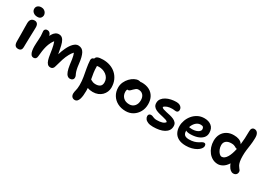

<svg xmlns="http://www.w3.org/2000/svg" viewBox="-3 -1762 4177 3024"><g transform="rotate(30 2085.5 -249.5)"><path d="M149 10Q124 10 108 -1Q92 -12 84.5 -33Q77 -54 77 -80Q77 -149 76.5 -197Q76 -245 75.5 -280.5Q75 -316 74.5 -347Q74 -378 74 -413Q74 -440 82 -461.5Q90 -483 109 -496Q128 -509 157 -509Q187 -509 205.5 -489Q224 -469 225 -427Q225 -406 224 -369.5Q223 -333 221.5 -288Q220 -243 219 -198.5Q218 -154 217 -116Q216 -78 216 -56Q216 -27 200 -8.5Q184 10 149 10ZM161 -579Q114 -579 85 -604Q56 -629 56 -665Q56 -701 81 -721.5Q106 -742 145 -742Q176 -742 197.5 -728Q219 -714 230 -693.5Q241 -673 241 -651Q241 -626 222.5 -602.5Q204 -579 161 -579Z M432 9Q401 9 383.5 -15Q366 -39 359.5 -76.5Q353 -114 353 -155Q353 -186 355 -218.5Q357 -251 359 -283Q361 -315 361 -346Q361 -370 357.5 -391Q354 -412 354 -433Q354 -451 367 -465Q380 -479 405 -479Q431 -479 447 -464.5Q463 -450 471 -427Q473 -420 475 -412Q482 -427 489 -440Q509 -475 536.5 -494Q564 -513 597 -513Q635 -513 659.5 -490Q684 -467 699 -424.5Q714 -382 725 -322Q735 -268 742 -233Q763 -303 790 -359Q825 -433 866 -473Q907 -513 948 -513Q1020 -513 1053.5 -451.5Q1087 -390 1100 -267Q1107 -204 1116 -167.5Q1125 -131 1134 -111.5Q1143 -92 1149 -78.5Q1155 -65 1155 -46Q1155 -21 1138 -6Q1121 9 1093 9Q1066 9 1044.5 -10Q1023 -29 1008 -70.5Q993 -112 983 -180Q976 -238 970.5 -273.5Q965 -309 959 -331Q953 -353 947 -368Q944 -373 942 -378Q912 -346 891 -306Q863 -256 842 -192Q821 -128 799 -45Q793 -18 776 -4.5Q759 9 737 9Q705 9 684.5 -11.5Q664 -32 651.5 -72Q639 -112 631 -170Q624 -220 617.5 -256Q611 -292 604 -319.5Q597 -347 589 -368Q586 -373 584 -379Q563 -353 548 -322Q528 -284 516 -240Q504 -196 497 -148Q490 -100 486 -50Q484 -21 470 -6Q456 9 432 9Z M1507 10Q1454 10 1411 -7Q1413 19 1413 46Q1413 89 1409 127.5Q1405 166 1395.5 196Q1386 226 1368.5 243.5Q1351 261 1323 261Q1307 261 1291 253Q1275 245 1265 227.5Q1255 210 1255 184Q1255 165 1258.5 149.5Q1262 134 1266 116.5Q1270 99 1273.5 76Q1277 53 1277 19Q1277 -56 1265 -125Q1253 -194 1240 -263.5Q1227 -333 1223 -406Q1223 -430 1236 -443Q1247 -455 1266 -456Q1272 -484 1298 -498Q1331 -514 1399 -514Q1468 -514 1528 -493Q1588 -472 1633.5 -430.5Q1679 -389 1705 -330Q1731 -271 1731 -196Q1731 -156 1715 -118.5Q1699 -81 1670 -52Q1641 -23 1599.5 -6.5Q1558 10 1507 10ZM1362 -379Q1363 -374 1363 -368Q1363 -310 1370.5 -257.5Q1378 -205 1388 -156Q1389 -153 1389 -150Q1396 -146 1403 -141Q1417 -132 1437 -125Q1457 -118 1487 -118Q1535 -118 1565 -140Q1595 -162 1595 -215Q1595 -254 1578 -285.5Q1561 -317 1532.5 -339Q1504 -361 1469 -372Q1434 -383 1398 -383Q1382 -383 1366 -380Q1364 -379 1362 -379Z M2107 12Q2023 12 1958.5 -22Q1894 -56 1857.5 -116.5Q1821 -177 1821 -254Q1821 -307 1842.5 -353.5Q1864 -400 1898 -435.5Q1932 -471 1971 -491Q2010 -511 2045 -511Q2060 -511 2073 -507Q2075 -505 2078 -504Q2092 -507 2107 -507Q2187 -507 2244.5 -476.5Q2302 -446 2332.5 -390.5Q2363 -335 2363 -258Q2363 -181 2329 -120Q2295 -59 2237.5 -23.5Q2180 12 2107 12ZM1961 -296Q1952 -275 1952 -253Q1952 -188 1993 -148.5Q2034 -109 2102 -109Q2160 -109 2196 -149Q2232 -189 2232 -256Q2232 -315 2201.5 -349.5Q2171 -384 2119 -384Q2093 -384 2076.5 -372Q2060 -360 2040 -340Q2025 -325 2015.5 -315Q2006 -305 1996 -300Q1986 -295 1971 -295Q1966 -295 1961 -296Z M2604 10Q2548 10 2512 -4.5Q2476 -19 2459 -43Q2442 -67 2442 -93Q2442 -113 2454 -125.5Q2466 -138 2490 -138Q2502 -138 2512.5 -134Q2523 -130 2535 -124.5Q2547 -119 2563.5 -115Q2580 -111 2604 -111Q2662 -111 2700.5 -123.5Q2739 -136 2756 -162Q2747 -178 2722 -187Q2697 -196 2664 -203Q2631 -210 2595.5 -219Q2560 -228 2530 -242Q2500 -256 2481 -280.5Q2462 -305 2462 -344Q2462 -387 2486 -419Q2510 -451 2549.5 -472.5Q2589 -494 2636.5 -504Q2684 -514 2731 -514Q2768 -514 2791.5 -502Q2815 -490 2827 -471.5Q2839 -453 2839 -431Q2839 -409 2827.5 -396Q2816 -383 2796 -383Q2785 -383 2776 -384Q2767 -385 2756.5 -386.5Q2746 -388 2729 -388Q2678 -388 2640.5 -375Q2603 -362 2583 -338Q2590 -322 2614.5 -313Q2639 -304 2673.5 -297Q2708 -290 2744.5 -281.5Q2781 -273 2812.5 -259Q2844 -245 2864 -221.5Q2884 -198 2884 -160Q2884 -115 2862.5 -83Q2841 -51 2802.5 -30Q2764 -9 2713 0.5Q2662 10 2604 10Z M3201 10Q3117 10 3064 -18.5Q3011 -47 2986 -96.5Q2961 -146 2961 -210Q2961 -263 2980.5 -316.5Q3000 -370 3037 -414.5Q3074 -459 3126 -486Q3178 -513 3243 -513Q3323 -513 3373 -471.5Q3423 -430 3423 -349Q3423 -294 3388.5 -257Q3354 -220 3297 -201.5Q3240 -183 3170 -183Q3117 -183 3089 -200Q3089 -196 3089 -193Q3089 -165 3098.5 -144.5Q3108 -124 3131 -112.5Q3154 -101 3192 -101Q3248 -101 3286.5 -112.5Q3325 -124 3350.5 -139Q3376 -154 3394.5 -165.5Q3413 -177 3430 -177Q3448 -177 3456 -166Q3464 -155 3464 -133Q3464 -109 3444 -83.5Q3424 -58 3388.5 -37Q3353 -16 3305 -3Q3257 10 3201 10ZM3101 -270Q3107 -269 3114 -268Q3129 -265 3157 -265Q3195 -265 3227.5 -275Q3260 -285 3280 -303Q3300 -321 3300 -344Q3300 -370 3287 -383Q3274 -396 3243 -396Q3198 -396 3163.5 -367Q3129 -338 3109 -292Q3104 -281 3101 -270Z M3782 9Q3729 9 3685.5 -14Q3642 -37 3610 -77Q3578 -117 3560.5 -169Q3543 -221 3543 -279Q3543 -350 3572.5 -403Q3602 -456 3655.5 -485.5Q3709 -515 3779 -514Q3832 -514 3870 -499.5Q3908 -485 3929 -458Q3935 -450 3939 -442Q3953 -550 3953 -690Q3953 -725 3968.5 -742.5Q3984 -760 4009 -760Q4048 -760 4069.5 -727Q4091 -694 4088 -631Q4086 -562 4078.5 -510Q4071 -458 4064.5 -408.5Q4058 -359 4058 -300Q4058 -238 4066 -199.5Q4074 -161 4086 -139.5Q4098 -118 4109.5 -105Q4121 -92 4128.5 -80.5Q4136 -69 4136 -51Q4136 -22 4117.5 -3.5Q4099 15 4066 15Q4039 15 4014.5 -4.5Q3990 -24 3972 -58Q3960 -78 3952 -103Q3950 -100 3948 -97Q3911 -41 3867 -16Q3823 9 3782 9ZM3924 -350Q3922 -350 3920 -350Q3908 -350 3899.5 -355Q3891 -360 3880 -366.5Q3869 -373 3852 -378Q3835 -383 3807 -383Q3747 -383 3713.5 -355.5Q3680 -328 3680 -279Q3680 -239 3695 -203Q3710 -167 3732.5 -144.5Q3755 -122 3777 -122Q3828 -122 3868 -189Q3902 -246 3924 -350Z"/></g></svg>

Font: Shantell Sans Light SemiBold
Style: Regular
Weight: 600
Version: Version 1.008;[ac192a2d6]